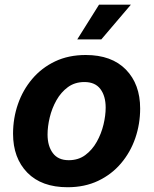

<svg xmlns="http://www.w3.org/2000/svg" viewBox="-20 -787 654 818"><path d="M268.1 10.7Q157.2 10.7 96.4 -51.5Q35.6 -113.8 35.6 -217.3Q35.6 -283.2 56.4 -343.3Q77.1 -403.3 117.2 -450.7Q157.2 -498 214.6 -525.4Q272 -552.7 345.2 -552.7Q455.6 -552.7 516.4 -490.5Q577.1 -428.2 577.1 -324.7Q577.1 -258.8 556.4 -198.5Q535.6 -138.2 495.6 -91.1Q455.6 -43.9 398.2 -16.6Q340.8 10.7 268.1 10.7ZM272.9 -104.5Q314 -104.5 343.5 -126.5Q373 -148.4 392.3 -182.9Q411.6 -217.3 420.9 -256.1Q430.2 -294.9 430.2 -328.6Q430.2 -377.9 407.7 -407.7Q385.3 -437.5 339.8 -437.5Q298.8 -437.5 269.3 -415.8Q239.7 -394 220.5 -359.9Q201.2 -325.7 191.9 -286.9Q182.6 -248 182.6 -213.9Q182.6 -165 205.1 -134.8Q227.5 -104.5 272.9 -104.5ZM309.1 -619.1 401.9 -767.1H537.6L411.6 -619.1Z"/></svg>

Font: Inter
Style: Bold Italic
Weight: 700
Italic angle: -9.39999°
Designer: Rasmus Andersson
Foundry: rsms
Version: Version 4.001;git-9221beed3